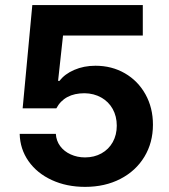

<svg xmlns="http://www.w3.org/2000/svg" viewBox="-20 -727 667 757"><path d="M57.6 -199.2H200.2Q201.7 -171.9 217.3 -150.9Q232.9 -129.9 258.8 -118.2Q284.7 -106.4 315.4 -106.4Q351.6 -106.4 380.1 -122.3Q408.7 -138.2 424.6 -166.7Q440.4 -195.3 440.4 -231.4Q440.4 -268.6 424.3 -297.4Q408.2 -326.2 379.2 -342.5Q350.1 -358.9 313.5 -359.4Q233.9 -359.4 202.1 -299.8H69.3L107.4 -707H543V-586.9H228.5L209 -408.2H214.8Q234.9 -435.1 272.7 -451.4Q310.5 -467.8 356.4 -467.8Q420.9 -467.8 472.4 -438Q523.9 -408.2 553.5 -355.2Q583 -302.2 583 -235.4Q583 -164.6 549.3 -108.9Q515.6 -53.2 454.8 -21.7Q394 9.8 315.4 9.8Q242.7 9.8 184.3 -17.1Q126 -43.9 92.5 -91.6Q59.1 -139.2 57.6 -199.2Z"/></svg>

Font: Pretendard Std
Style: Bold
Weight: 700
Designer: Base glyphs from Inter by Rasmus Andersson; Hangeul glyphs from Noto Sans CJK(Source Han Sans) by Jang Soo-young and Kan
Foundry: Kil Hyung-jin
Version: Version 1.309